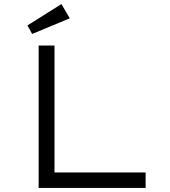

<svg xmlns="http://www.w3.org/2000/svg" viewBox="-20 -924 834 944"><path d="M170 0V-700H248V-76H696V0ZM138 -757 115 -799 282 -904 323 -834Z"/></svg>

Font: Lexend Tera Light
Style: Regular
Weight: 300
Designer: Bonnie Shaver-Troup, Thomas Jockin
Foundry: Lexend
Version: Version 1.007